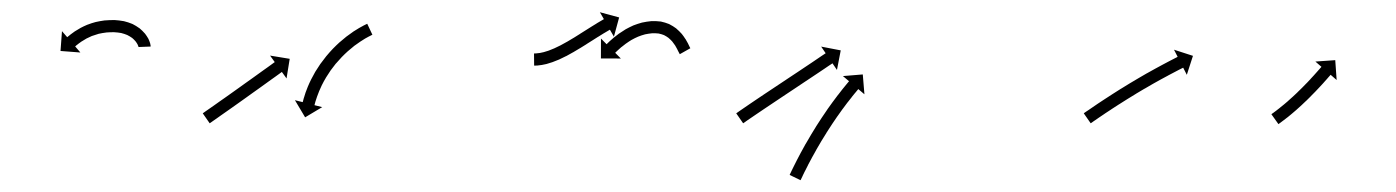

<svg xmlns="http://www.w3.org/2000/svg" viewBox="-20 -284 2298 316"><path d="M208 -206.9C208 -206.8 208 -206.7 208 -206.6L228 -207.4C228 -207.6 228 -208 227.9 -208.2C227.9 -208.2 227.9 -208.4 227.9 -208.5C227.9 -208.6 227.9 -208.8 227.9 -208.8C227.7 -210.1 227.4 -211.5 227.1 -212.8C227.1 -212.8 227.1 -212.9 227 -213.1C227 -213.2 226.9 -213.4 226.9 -213.4C226.2 -215.7 225.3 -217.8 224.3 -220C224.3 -220 224.2 -220.1 224.1 -220.3C224 -220.4 224 -220.6 224 -220.6C222.4 -223.4 220.6 -226 218.7 -228.6C218.7 -228.6 218.6 -228.7 218.5 -228.8C218.3 -229 218.2 -229.1 218.2 -229.1C215.7 -232 212.9 -234.7 210 -237.2C210 -237.2 209.8 -237.3 209.7 -237.4C209.5 -237.5 209.4 -237.6 209.4 -237.6C205.9 -240.2 202.1 -242.4 198.3 -244.4C198.3 -244.4 198.1 -244.4 197.9 -244.5C197.8 -244.6 197.6 -244.7 197.6 -244.7C193.2 -246.5 188.7 -248 184.1 -249.1C184.1 -249.1 184 -249.1 183.8 -249.2C183.6 -249.2 183.5 -249.2 183.5 -249.2C178.6 -250.1 173.6 -250.7 168.6 -251C168.6 -251 168.5 -251 168.4 -251C168.3 -251 168.1 -251 168.1 -251C163 -251 157.9 -250.8 152.8 -250.4C152.8 -250.4 152.6 -250.4 152.5 -250.4C152.4 -250.4 152.3 -250.4 152.3 -250.4C147.4 -249.7 142.5 -248.9 137.7 -247.8C137.7 -247.8 137.6 -247.8 137.5 -247.7C137.4 -247.7 137.3 -247.7 137.3 -247.7C132.8 -246.5 128.4 -245.1 124.1 -243.4C124.1 -243.4 124 -243.4 123.9 -243.4C123.8 -243.3 123.7 -243.3 123.7 -243.3C119.9 -241.7 116.1 -239.9 112.5 -238C112.5 -238 112.4 -238 112.3 -237.9C112.2 -237.9 112.2 -237.8 112.2 -237.8C109.1 -236.1 106.1 -234.3 103.2 -232.4C103.2 -232.4 103.1 -232.3 103 -232.3C103 -232.3 102.9 -232.2 102.9 -232.2C100.7 -230.7 98.5 -229.1 96.3 -227.4C96.3 -227.4 96.3 -227.4 96.2 -227.4C96.2 -227.4 96.2 -227.3 96.2 -227.3C94.8 -226.2 93.4 -225.1 92.1 -224C92.1 -224 92.1 -224 92 -224C92 -224 92 -223.9 92 -223.9C91.5 -223.6 91.1 -223.2 90.6 -222.8L82 -232.7L79.6 -200.1L112.3 -197.6L103.7 -207.6C104.1 -208 104.5 -208.4 105 -208.7C105 -208.7 105 -208.7 105 -208.7C104.9 -208.7 104.9 -208.7 104.9 -208.7C106.1 -209.7 107.3 -210.7 108.6 -211.6C108.6 -211.6 108.5 -211.6 108.5 -211.6C108.5 -211.6 108.4 -211.5 108.4 -211.5C110.4 -213 112.3 -214.4 114.3 -215.8C114.3 -215.8 114.3 -215.7 114.2 -215.7C114.1 -215.7 114.1 -215.6 114.1 -215.6C116.7 -217.3 119.3 -218.9 122 -220.4C122 -220.4 121.9 -220.4 121.9 -220.4C121.8 -220.3 121.7 -220.3 121.7 -220.3C124.9 -221.9 128.2 -223.5 131.5 -224.9C131.5 -224.9 131.4 -224.8 131.3 -224.8C131.2 -224.7 131.1 -224.7 131.1 -224.7C134.9 -226.1 138.7 -227.3 142.5 -228.4C142.5 -228.4 142.4 -228.4 142.3 -228.3C142.2 -228.3 142.1 -228.3 142.1 -228.3C146.3 -229.2 150.6 -230 154.9 -230.5C154.9 -230.5 154.7 -230.5 154.6 -230.5C154.5 -230.5 154.4 -230.5 154.4 -230.5C158.9 -230.9 163.5 -231 168 -231C168 -231 167.9 -231 167.8 -231C167.6 -231 167.5 -231 167.5 -231C171.7 -230.8 175.8 -230.3 179.9 -229.6C179.9 -229.6 179.8 -229.6 179.6 -229.6C179.4 -229.7 179.3 -229.7 179.3 -229.7C182.9 -228.8 186.5 -227.6 189.9 -226.2C189.9 -226.2 189.8 -226.3 189.6 -226.4C189.4 -226.4 189.2 -226.5 189.2 -226.5C192.2 -225 195 -223.3 197.7 -221.4C197.7 -221.4 197.5 -221.5 197.4 -221.6C197.2 -221.8 197.1 -221.9 197.1 -221.9C199.3 -220 201.3 -218.1 203.2 -215.9C203.2 -215.9 203.1 -216.1 203 -216.2C202.8 -216.4 202.7 -216.5 202.7 -216.5C204.1 -214.7 205.4 -212.8 206.5 -210.8C206.5 -210.8 206.4 -211 206.3 -211.1C206.3 -211.3 206.2 -211.4 206.2 -211.4C206.8 -210.1 207.4 -208.7 207.9 -207.3C207.9 -207.3 207.8 -207.4 207.8 -207.6C207.7 -207.7 207.7 -207.9 207.7 -207.9C207.8 -207.4 208 -206.8 208 -206.3C208 -206.3 208 -206.5 208 -206.6C208 -206.7 208 -206.9 208 -206.9Z M315 -98.4C314.6 -98.1 314.1 -97.8 313.7 -97.5L325.1 -81.1C325.6 -81.4 326 -81.7 326.5 -82C327.7 -82.9 329 -83.8 330.3 -84.7C332.2 -86.1 334.2 -87.4 336.2 -88.8C338.7 -90.6 341.2 -92.4 343.8 -94.2C346.8 -96.3 349.8 -98.4 352.8 -100.5C356.2 -102.9 359.5 -105.2 362.9 -107.6C366.4 -110.1 370 -112.7 373.6 -115.2C377.3 -117.8 381 -120.5 384.7 -123.1C388.4 -125.7 392 -128.4 395.7 -131C399.3 -133.5 402.9 -136.1 406.4 -138.6C409.8 -141 413.1 -143.4 416.4 -145.8C419.4 -148 422.4 -150.1 425.4 -152.3C427.9 -154.1 430.4 -155.9 433 -157.7C434.9 -159.1 436.8 -160.5 438.8 -161.9C440 -162.8 441.3 -163.7 442.5 -164.6C443 -164.9 443.4 -165.3 443.9 -165.6L451.6 -154.9L456.8 -187.2L424.5 -192.5L432.2 -181.8C431.7 -181.5 431.3 -181.2 430.9 -180.9C429.6 -180 428.4 -179.1 427.1 -178.1C425.2 -176.7 423.2 -175.3 421.3 -173.9C418.7 -172.1 416.2 -170.3 413.7 -168.5C410.7 -166.4 407.7 -164.2 404.8 -162.1C401.4 -159.7 398.1 -157.3 394.8 -154.9C391.2 -152.4 387.7 -149.8 384.1 -147.3C380.4 -144.6 376.7 -142 373.1 -139.4C369.4 -136.8 365.7 -134.1 362 -131.5C358.5 -129 354.9 -126.5 351.3 -123.9C348 -121.6 344.6 -119.2 341.3 -116.9C338.3 -114.7 335.3 -112.6 332.3 -110.5C329.8 -108.7 327.2 -107 324.7 -105.2C322.7 -103.8 320.8 -102.4 318.8 -101.1C317.6 -100.2 316.3 -99.3 315 -98.4ZM591.3 -226.1C591.9 -226.3 592.4 -226.6 592.9 -226.8L584.4 -244.9C583.9 -244.7 583.3 -244.4 582.8 -244.1C582.8 -244.1 582.8 -244.1 582.7 -244.1C582.7 -244.1 582.7 -244.1 582.7 -244.1C581.1 -243.3 579.5 -242.5 577.9 -241.7C577.9 -241.7 577.9 -241.7 577.9 -241.7C577.8 -241.7 577.8 -241.6 577.8 -241.6C575.4 -240.3 572.9 -239 570.5 -237.6C570.5 -237.6 570.5 -237.6 570.5 -237.6C570.4 -237.5 570.4 -237.5 570.4 -237.5C567.3 -235.7 564.2 -233.7 561.2 -231.8C561.2 -231.8 561.2 -231.7 561.1 -231.7C561.1 -231.7 561 -231.6 561 -231.6C557.5 -229.2 554 -226.7 550.6 -224.1C550.6 -224.1 550.6 -224.1 550.5 -224.1C550.5 -224 550.4 -224 550.4 -224C546.7 -221 543 -218 539.4 -214.8C539.4 -214.8 539.3 -214.8 539.3 -214.7C539.2 -214.7 539.2 -214.7 539.2 -214.7C535.4 -211.2 531.7 -207.7 528.1 -204C528.1 -204 528.1 -204 528 -203.9C528 -203.9 527.9 -203.8 527.9 -203.8C524.3 -200 520.8 -196.1 517.4 -192C517.4 -192 517.3 -192 517.3 -191.9C517.2 -191.9 517.2 -191.8 517.2 -191.8C513.9 -187.7 510.7 -183.5 507.6 -179.2C507.6 -179.2 507.5 -179.2 507.5 -179.1C507.4 -179.1 507.4 -179 507.4 -179C504.5 -174.8 501.7 -170.5 499.1 -166.2C499.1 -166.2 499 -166.1 499 -166C499 -166 498.9 -165.9 498.9 -165.9C496.5 -161.8 494.3 -157.6 492.1 -153.3C492.1 -153.3 492.1 -153.3 492 -153.2C492 -153.2 492 -153.1 492 -153.1C490.1 -149.3 488.3 -145.4 486.7 -141.5C486.7 -141.5 486.6 -141.4 486.6 -141.4C486.6 -141.3 486.6 -141.3 486.6 -141.3C485.2 -137.9 484 -134.5 482.7 -131.1C482.7 -131.1 482.7 -131.1 482.7 -131.1C482.7 -131 482.7 -131 482.7 -131C481.8 -128.3 481 -125.7 480.2 -123C480.2 -123 480.1 -123 480.1 -123C480.1 -122.9 480.1 -122.9 480.1 -122.9C479.6 -121.2 479.1 -119.5 478.7 -117.7C478.7 -117.7 478.7 -117.7 478.7 -117.7C478.7 -117.7 478.7 -117.7 478.7 -117.7C478.5 -117.1 478.3 -116.5 478.2 -115.9L465.4 -119.1L482.2 -90.9L510.3 -107.7L497.6 -110.9C497.7 -111.5 497.9 -112.1 498 -112.7C498 -112.7 498 -112.6 498 -112.6C498 -112.6 498 -112.6 498 -112.6C498.4 -114.2 498.9 -115.8 499.3 -117.4C499.3 -117.4 499.3 -117.3 499.3 -117.3C499.3 -117.3 499.3 -117.3 499.3 -117.3C500 -119.7 500.8 -122.2 501.7 -124.6C501.7 -124.6 501.6 -124.6 501.6 -124.5C501.6 -124.5 501.6 -124.4 501.6 -124.4C502.7 -127.6 503.9 -130.7 505.2 -133.8C505.2 -133.8 505.1 -133.8 505.1 -133.7C505.1 -133.7 505.1 -133.6 505.1 -133.6C506.6 -137.3 508.3 -140.9 510 -144.5C510 -144.5 510 -144.4 509.9 -144.3C509.9 -144.3 509.9 -144.2 509.9 -144.2C511.9 -148.2 514 -152.1 516.3 -155.9C516.3 -155.9 516.2 -155.9 516.2 -155.8C516.2 -155.8 516.1 -155.7 516.1 -155.7C518.6 -159.8 521.2 -163.8 523.9 -167.7C523.9 -167.7 523.9 -167.7 523.8 -167.6C523.8 -167.6 523.7 -167.5 523.7 -167.5C526.6 -171.5 529.6 -175.4 532.7 -179.3C532.7 -179.3 532.7 -179.2 532.7 -179.2C532.6 -179.1 532.6 -179.1 532.6 -179.1C535.8 -182.8 539.1 -186.5 542.5 -190.1C542.5 -190.1 542.4 -190.1 542.4 -190C542.4 -190 542.3 -189.9 542.3 -189.9C545.7 -193.3 549.1 -196.7 552.7 -199.9C552.7 -199.9 552.6 -199.8 552.6 -199.8C552.5 -199.8 552.5 -199.7 552.5 -199.7C555.9 -202.7 559.3 -205.5 562.8 -208.3C562.8 -208.3 562.8 -208.3 562.7 -208.2C562.7 -208.2 562.6 -208.2 562.6 -208.2C565.8 -210.6 569.1 -212.9 572.4 -215.1C572.4 -215.1 572.3 -215.1 572.3 -215.1C572.2 -215.1 572.2 -215 572.2 -215C575 -216.9 577.8 -218.6 580.7 -220.4C580.7 -220.4 580.6 -220.3 580.6 -220.3C580.5 -220.3 580.5 -220.3 580.5 -220.3C582.7 -221.5 584.9 -222.8 587.2 -224C587.2 -224 587.2 -224 587.1 -223.9C587.1 -223.9 587.1 -223.9 587.1 -223.9C588.5 -224.7 590 -225.4 591.4 -226.1C591.4 -226.1 591.4 -226.1 591.4 -226.1C591.4 -226.1 591.3 -226.1 591.3 -226.1Z M860.1 -196C859.7 -196 859.3 -196 858.9 -196L859.1 -176C859.5 -176 860 -176 860.4 -176C860.4 -176 860.5 -176 860.5 -176C860.5 -176 860.6 -176 860.6 -176C861.9 -176.1 863.3 -176.1 864.6 -176.2C864.6 -176.2 864.7 -176.2 864.7 -176.2C864.8 -176.2 864.8 -176.2 864.8 -176.2C866.9 -176.4 869 -176.7 871.1 -177C871.1 -177 871.2 -177 871.3 -177C871.4 -177 871.4 -177 871.4 -177C874.2 -177.5 876.9 -178.1 879.6 -178.7C879.6 -178.7 879.7 -178.8 879.7 -178.8C879.8 -178.8 879.9 -178.8 879.9 -178.8C883.1 -179.7 886.3 -180.7 889.5 -181.8C889.5 -181.8 889.5 -181.8 889.6 -181.8C889.7 -181.8 889.7 -181.9 889.7 -181.9C893.3 -183.2 896.8 -184.6 900.3 -186.1C900.3 -186.1 900.4 -186.1 900.4 -186.1C900.5 -186.2 900.5 -186.2 900.5 -186.2C904.3 -187.9 908 -189.7 911.6 -191.6C911.6 -191.6 911.7 -191.6 911.7 -191.6C911.8 -191.6 911.8 -191.6 911.8 -191.6C915.6 -193.7 919.4 -195.7 923.1 -197.9C923.1 -197.9 923.1 -197.9 923.2 -197.9C923.2 -197.9 923.2 -197.9 923.2 -197.9C927 -200.1 930.7 -202.3 934.4 -204.6C934.4 -204.6 934.4 -204.6 934.5 -204.6C934.5 -204.6 934.5 -204.6 934.5 -204.6C938.1 -206.8 941.7 -209.1 945.3 -211.3L945.3 -211.4L945.3 -211.4C948.7 -213.5 952.1 -215.6 955.5 -217.8C958.5 -219.7 961.6 -221.6 964.6 -223.6L964.6 -223.5L964.6 -223.5C967.2 -225.2 969.8 -226.8 972.4 -228.4L972.4 -228.4L972.4 -228.4C974.4 -229.6 976.5 -230.8 978.5 -232L978.5 -232L978.5 -232C979.8 -232.8 981.1 -233.6 982.4 -234.3L982.4 -234.3L982.4 -234.3C982.9 -234.6 983.4 -234.9 983.8 -235.1L990.4 -223.7L999 -255.3L967.3 -263.9L973.9 -252.5C973.4 -252.2 972.9 -251.9 972.4 -251.6L972.4 -251.6L972.4 -251.6C971.1 -250.8 969.7 -250 968.3 -249.2L968.3 -249.2L968.3 -249.2C966.2 -248 964.1 -246.7 962 -245.5L962 -245.4L962 -245.4C959.3 -243.8 956.7 -242.2 954 -240.5L954 -240.5L954 -240.5C950.9 -238.6 947.8 -236.6 944.8 -234.7C941.4 -232.5 938 -230.4 934.6 -228.3L934.7 -228.3L934.7 -228.3C931.1 -226.1 927.6 -223.8 924 -221.6C924 -221.6 924 -221.7 924 -221.7C924 -221.7 924.1 -221.7 924.1 -221.7C920.4 -219.5 916.8 -217.3 913.2 -215.2C913.2 -215.2 913.2 -215.2 913.2 -215.2C913.2 -215.2 913.3 -215.3 913.3 -215.3C909.7 -213.2 906.1 -211.2 902.4 -209.3C902.4 -209.3 902.5 -209.3 902.5 -209.4C902.6 -209.4 902.6 -209.4 902.6 -209.4C899.2 -207.7 895.7 -206 892.2 -204.4C892.2 -204.4 892.3 -204.4 892.3 -204.4C892.4 -204.4 892.4 -204.5 892.4 -204.5C889.2 -203.1 886 -201.8 882.8 -200.6C882.8 -200.6 882.9 -200.6 882.9 -200.7C883 -200.7 883.1 -200.7 883.1 -200.7C880.3 -199.8 877.5 -198.9 874.6 -198.1C874.6 -198.1 874.7 -198.1 874.8 -198.2C874.8 -198.2 874.9 -198.2 874.9 -198.2C872.6 -197.6 870.3 -197.1 868 -196.7C868 -196.7 868 -196.7 868.1 -196.8C868.2 -196.8 868.3 -196.8 868.3 -196.8C866.5 -196.5 864.8 -196.3 863.1 -196.2C863.1 -196.2 863.1 -196.2 863.2 -196.2C863.2 -196.2 863.3 -196.2 863.3 -196.2C862.2 -196.1 861.1 -196 860 -196C860 -196 860 -196 860.1 -196C860.1 -196 860.1 -196 860.1 -196ZM1096.5 -199.2C1097.2 -197.7 1098 -196.2 1098.8 -194.8L1116.2 -204.6C1115.7 -205.6 1115.1 -206.7 1114.5 -207.8C1114.5 -207.8 1114.5 -207.7 1114.6 -207.7C1114.6 -207.7 1114.6 -207.7 1114.6 -207.7C1113.8 -209.3 1113.1 -210.9 1112.3 -212.5C1112.3 -212.5 1112.2 -212.5 1112.2 -212.6C1112.2 -212.6 1112.2 -212.7 1112.2 -212.7C1110.9 -215 1109.6 -217.3 1108.3 -219.6C1108.3 -219.6 1108.2 -219.7 1108.2 -219.8C1108.1 -219.9 1108 -219.9 1108 -219.9C1106.2 -222.8 1104.2 -225.5 1102.1 -228.2C1102.1 -228.2 1102 -228.3 1101.9 -228.4C1101.8 -228.5 1101.7 -228.6 1101.7 -228.6C1099.1 -231.5 1096.3 -234.3 1093.3 -236.8C1093.3 -236.8 1093.2 -237 1093.1 -237.1C1092.9 -237.2 1092.8 -237.3 1092.8 -237.3C1089.3 -239.9 1085.7 -242.1 1081.8 -244.1C1081.8 -244.1 1081.6 -244.2 1081.4 -244.3C1081.2 -244.4 1081 -244.5 1081 -244.5C1076.8 -246.2 1072.4 -247.5 1067.9 -248.5C1067.9 -248.5 1067.7 -248.5 1067.5 -248.6C1067.3 -248.6 1067.1 -248.6 1067.1 -248.6C1062.2 -249.2 1057.3 -249.4 1052.4 -249.2C1052.4 -249.2 1052.3 -249.2 1052.1 -249.2C1052 -249.2 1051.8 -249.2 1051.8 -249.2C1046.9 -248.7 1041.9 -248 1037 -246.9C1037 -246.9 1036.9 -246.9 1036.7 -246.9C1036.6 -246.8 1036.5 -246.8 1036.5 -246.8C1031.7 -245.5 1027.1 -243.9 1022.5 -242.2C1022.5 -242.2 1022.4 -242.1 1022.3 -242.1C1022.2 -242 1022.1 -242 1022.1 -242C1017.9 -240.1 1013.7 -238 1009.7 -235.8C1009.7 -235.8 1009.6 -235.7 1009.5 -235.7C1009.4 -235.6 1009.4 -235.6 1009.4 -235.6C1005.8 -233.4 1002.2 -231.1 998.8 -228.7C998.8 -228.7 998.8 -228.7 998.7 -228.7C998.6 -228.6 998.6 -228.6 998.6 -228.6C995.7 -226.5 992.9 -224.3 990.1 -222C990.1 -222 990.1 -222 990 -221.9C990 -221.9 990 -221.9 990 -221.9C987.9 -220.1 985.8 -218.3 983.7 -216.4C983.7 -216.4 983.7 -216.4 983.7 -216.3C983.7 -216.3 983.6 -216.3 983.6 -216.3C982.3 -215.1 981 -213.8 979.7 -212.6C979.7 -212.6 979.7 -212.6 979.7 -212.6C979.7 -212.6 979.7 -212.5 979.7 -212.5C979.2 -212.1 978.8 -211.7 978.4 -211.2L969.1 -220.6L969 -187.8L1001.8 -187.7L992.5 -197.1C992.9 -197.5 993.3 -197.9 993.7 -198.3C993.7 -198.3 993.7 -198.3 993.7 -198.3C993.7 -198.3 993.7 -198.3 993.7 -198.3C994.9 -199.4 996.1 -200.6 997.3 -201.7C997.3 -201.7 997.3 -201.7 997.3 -201.7C997.2 -201.6 997.2 -201.6 997.2 -201.6C999.1 -203.3 1001 -205 1002.9 -206.7C1002.9 -206.7 1002.9 -206.6 1002.9 -206.6C1002.8 -206.6 1002.8 -206.5 1002.8 -206.5C1005.3 -208.6 1007.9 -210.6 1010.5 -212.5C1010.5 -212.5 1010.4 -212.5 1010.4 -212.4C1010.3 -212.4 1010.3 -212.3 1010.3 -212.3C1013.3 -214.5 1016.5 -216.5 1019.7 -218.5C1019.7 -218.5 1019.6 -218.4 1019.5 -218.4C1019.5 -218.3 1019.4 -218.3 1019.4 -218.3C1022.9 -220.3 1026.6 -222.1 1030.3 -223.7C1030.3 -223.7 1030.2 -223.7 1030 -223.6C1029.9 -223.6 1029.8 -223.5 1029.8 -223.5C1033.7 -225.1 1037.7 -226.4 1041.8 -227.5C1041.8 -227.5 1041.6 -227.5 1041.5 -227.4C1041.3 -227.4 1041.2 -227.4 1041.2 -227.4C1045.3 -228.2 1049.5 -228.9 1053.7 -229.3C1053.7 -229.3 1053.5 -229.3 1053.4 -229.3C1053.2 -229.2 1053.1 -229.2 1053.1 -229.2C1056.9 -229.4 1060.8 -229.2 1064.6 -228.8C1064.6 -228.8 1064.4 -228.8 1064.2 -228.8C1064 -228.9 1063.8 -228.9 1063.8 -228.9C1067.1 -228.2 1070.4 -227.2 1073.5 -226C1073.5 -226 1073.3 -226.1 1073.1 -226.1C1072.9 -226.2 1072.7 -226.3 1072.7 -226.3C1075.5 -224.9 1078.2 -223.2 1080.8 -221.3C1080.8 -221.3 1080.7 -221.4 1080.5 -221.5C1080.4 -221.6 1080.2 -221.7 1080.2 -221.7C1082.5 -219.7 1084.7 -217.6 1086.8 -215.3C1086.8 -215.3 1086.7 -215.4 1086.6 -215.5C1086.5 -215.6 1086.4 -215.7 1086.4 -215.7C1088.2 -213.5 1089.8 -211.3 1091.3 -209C1091.3 -209 1091.3 -209 1091.2 -209.1C1091.2 -209.2 1091.1 -209.3 1091.1 -209.3C1092.3 -207.4 1093.4 -205.4 1094.4 -203.4C1094.4 -203.4 1094.4 -203.5 1094.4 -203.5C1094.4 -203.6 1094.3 -203.6 1094.3 -203.6C1095.1 -202.2 1095.8 -200.7 1096.4 -199.3C1096.4 -199.3 1096.4 -199.2 1096.5 -199.2C1096.5 -199.2 1096.5 -199.2 1096.5 -199.2Z M1193.3 -98.6C1192.8 -98.3 1192.2 -97.9 1191.7 -97.5L1203.1 -81.1C1203.7 -81.5 1204.2 -81.9 1204.8 -82.2C1206.3 -83.3 1207.9 -84.4 1209.4 -85.5L1209.4 -85.5L1209.4 -85.5C1211.8 -87.1 1214.2 -88.8 1216.6 -90.4L1216.6 -90.4L1216.6 -90.4C1219.7 -92.6 1222.9 -94.7 1226 -96.8L1226 -96.8L1226 -96.8C1229.7 -99.3 1233.4 -101.8 1237.1 -104.3L1237.1 -104.3L1237.1 -104.3C1241.2 -107.1 1245.4 -109.9 1249.5 -112.6C1254 -115.6 1258.4 -118.6 1262.8 -121.5C1267.4 -124.6 1272 -127.6 1276.6 -130.7C1281.2 -133.7 1285.8 -136.8 1290.3 -139.8C1294.8 -142.8 1299.2 -145.7 1303.6 -148.7C1307.8 -151.4 1311.9 -154.2 1316.1 -157C1319.8 -159.4 1323.5 -161.9 1327.2 -164.4C1330.3 -166.5 1333.5 -168.6 1336.6 -170.7C1339 -172.3 1341.4 -174 1343.8 -175.6C1345.4 -176.6 1346.9 -177.7 1348.5 -178.7C1349 -179.1 1349.6 -179.5 1350.1 -179.8L1357.5 -168.9L1363.7 -201.1L1331.5 -207.3L1338.9 -196.4C1338.4 -196 1337.8 -195.7 1337.3 -195.3C1335.7 -194.2 1334.2 -193.2 1332.6 -192.2C1330.2 -190.5 1327.8 -188.9 1325.4 -187.3C1322.3 -185.2 1319.2 -183.1 1316.1 -181C1312.4 -178.5 1308.7 -176.1 1305 -173.6C1300.8 -170.8 1296.7 -168.1 1292.6 -165.3C1288.1 -162.4 1283.7 -159.4 1279.3 -156.5C1274.7 -153.4 1270.1 -150.4 1265.5 -147.3C1260.9 -144.3 1256.3 -141.2 1251.8 -138.2C1247.3 -135.2 1242.9 -132.2 1238.4 -129.3C1234.3 -126.5 1230.1 -123.7 1225.9 -120.9L1225.9 -120.9L1225.9 -120.9C1222.2 -118.4 1218.5 -115.9 1214.8 -113.4L1214.8 -113.4L1214.8 -113.4C1211.6 -111.2 1208.5 -109.1 1205.3 -106.9L1205.3 -106.9L1205.3 -106.9C1202.9 -105.2 1200.4 -103.6 1198 -101.9L1198 -101.9L1198 -101.9C1196.4 -100.8 1194.9 -99.7 1193.3 -98.6ZM1280.3 2.5C1280 3 1279.8 3.5 1279.6 3.9L1297.6 12.6C1297.9 12.1 1298.1 11.6 1298.3 11.1L1298.3 11.1L1298.3 11.1C1299.1 9.4 1299.9 7.7 1300.8 6L1300.7 6L1300.7 6C1302 3.3 1303.3 0.7 1304.6 -2C1304.6 -2 1304.6 -1.9 1304.6 -1.9C1304.6 -1.9 1304.6 -1.9 1304.6 -1.9C1306.3 -5.3 1308 -8.7 1309.8 -12.1C1309.8 -12.1 1309.7 -12.1 1309.7 -12.1C1309.7 -12.1 1309.7 -12.1 1309.7 -12.1C1311.8 -16.1 1313.9 -20.1 1316.1 -24.1C1316.1 -24.1 1316.1 -24.1 1316 -24C1316 -24 1316 -24 1316 -24C1318.4 -28.4 1320.9 -32.9 1323.4 -37.2C1323.4 -37.2 1323.4 -37.2 1323.3 -37.2C1323.3 -37.2 1323.3 -37.2 1323.3 -37.2C1326 -41.9 1328.7 -46.5 1331.5 -51.2C1331.5 -51.2 1331.5 -51.1 1331.4 -51.1C1331.4 -51.1 1331.4 -51.1 1331.4 -51.1C1334.3 -55.9 1337.2 -60.6 1340.2 -65.3C1340.2 -65.3 1340.1 -65.3 1340.1 -65.3C1340.1 -65.3 1340.1 -65.3 1340.1 -65.3C1343.1 -70 1346.1 -74.6 1349.2 -79.3C1349.2 -79.3 1349.2 -79.3 1349.2 -79.3C1349.1 -79.2 1349.1 -79.2 1349.1 -79.2C1352.1 -83.7 1355.2 -88.2 1358.2 -92.6C1358.2 -92.6 1358.2 -92.6 1358.2 -92.6C1358.2 -92.6 1358.2 -92.5 1358.2 -92.5C1361.1 -96.7 1364 -100.8 1367 -104.9C1367 -104.9 1367 -104.8 1367 -104.8C1367 -104.8 1367 -104.8 1367 -104.8C1369.7 -108.4 1372.4 -112.1 1375.1 -115.7C1375.1 -115.7 1375.1 -115.6 1375.1 -115.6C1375.1 -115.6 1375.1 -115.6 1375.1 -115.6C1377.4 -118.6 1379.8 -121.6 1382.2 -124.6C1382.2 -124.6 1382.2 -124.6 1382.1 -124.6C1382.1 -124.6 1382.1 -124.6 1382.1 -124.6C1384 -126.9 1385.8 -129.2 1387.7 -131.5L1387.7 -131.5L1387.7 -131.4C1388.9 -132.9 1390.1 -134.4 1391.3 -135.8L1391.3 -135.8L1391.3 -135.8C1391.8 -136.3 1392.2 -136.8 1392.6 -137.4L1402.7 -128.8L1400 -161.5L1367.3 -158.8L1377.4 -150.3C1376.9 -149.8 1376.5 -149.2 1376 -148.7L1376 -148.7L1376 -148.7C1374.8 -147.2 1373.5 -145.7 1372.3 -144.2L1372.3 -144.2L1372.3 -144.2C1370.3 -141.8 1368.4 -139.5 1366.5 -137.1C1366.5 -137.1 1366.5 -137.1 1366.5 -137.1C1366.5 -137.1 1366.5 -137.1 1366.5 -137.1C1364.1 -134 1361.7 -130.9 1359.3 -127.8C1359.3 -127.8 1359.2 -127.8 1359.2 -127.8C1359.2 -127.8 1359.2 -127.8 1359.2 -127.8C1356.4 -124.1 1353.6 -120.4 1350.9 -116.7C1350.9 -116.7 1350.9 -116.7 1350.9 -116.7C1350.9 -116.6 1350.8 -116.6 1350.8 -116.6C1347.8 -112.5 1344.8 -108.3 1341.8 -104.1C1341.8 -104.1 1341.8 -104 1341.8 -104C1341.8 -104 1341.8 -104 1341.8 -104C1338.7 -99.5 1335.6 -94.9 1332.5 -90.3C1332.5 -90.3 1332.5 -90.3 1332.5 -90.3C1332.5 -90.3 1332.5 -90.3 1332.5 -90.3C1329.4 -85.5 1326.3 -80.8 1323.2 -76C1323.2 -76 1323.2 -76 1323.2 -75.9C1323.2 -75.9 1323.2 -75.9 1323.2 -75.9C1320.2 -71.1 1317.2 -66.3 1314.3 -61.4C1314.3 -61.4 1314.3 -61.4 1314.3 -61.4C1314.3 -61.4 1314.3 -61.3 1314.3 -61.3C1311.5 -56.6 1308.7 -51.9 1306 -47.1C1306 -47.1 1306 -47.1 1306 -47.1C1305.9 -47.1 1305.9 -47.1 1305.9 -47.1C1303.4 -42.6 1300.9 -38.1 1298.5 -33.6C1298.5 -33.6 1298.5 -33.6 1298.5 -33.6C1298.4 -33.5 1298.4 -33.5 1298.4 -33.5C1296.3 -29.5 1294.1 -25.4 1292 -21.3C1292 -21.3 1292 -21.3 1292 -21.3C1292 -21.3 1292 -21.3 1292 -21.3C1290.2 -17.8 1288.4 -14.3 1286.7 -10.8C1286.7 -10.8 1286.7 -10.8 1286.7 -10.8C1286.7 -10.8 1286.7 -10.8 1286.7 -10.8C1285.3 -8.1 1284 -5.4 1282.7 -2.7L1282.7 -2.6L1282.7 -2.6C1281.9 -0.9 1281.1 0.8 1280.2 2.6L1280.2 2.5Z M1765.3 -98.7C1764.8 -98.3 1764.2 -97.9 1763.7 -97.5L1775.1 -81.1C1775.7 -81.5 1776.2 -81.9 1776.8 -82.2C1778.3 -83.3 1779.9 -84.4 1781.4 -85.5L1781.4 -85.5L1781.4 -85.4C1783.8 -87.1 1786.2 -88.8 1788.6 -90.4L1788.6 -90.4L1788.6 -90.4C1791.8 -92.5 1794.9 -94.7 1798.1 -96.8L1798 -96.8L1798 -96.8C1801.8 -99.3 1805.5 -101.7 1809.3 -104.2L1809.3 -104.2L1809.2 -104.2C1813.4 -106.9 1817.6 -109.7 1821.9 -112.4L1821.9 -112.4L1821.8 -112.3C1826.4 -115.2 1830.9 -118.1 1835.4 -120.9L1835.4 -120.9L1835.4 -120.9C1840.1 -123.8 1844.8 -126.7 1849.6 -129.6L1849.6 -129.6L1849.5 -129.6C1854.3 -132.4 1859 -135.3 1863.8 -138.1L1863.8 -138L1863.8 -138C1868.4 -140.7 1873.1 -143.4 1877.7 -146.1L1877.7 -146.1L1877.7 -146.1C1882.1 -148.5 1886.5 -151 1890.8 -153.4L1890.8 -153.4L1890.8 -153.4C1894.8 -155.5 1898.7 -157.7 1902.7 -159.8L1902.7 -159.8L1902.6 -159.8C1906 -161.6 1909.3 -163.4 1912.7 -165.1L1912.7 -165.1L1912.7 -165.1C1915.3 -166.5 1917.9 -167.8 1920.5 -169.2L1920.5 -169.2L1920.5 -169.2C1922.1 -170 1923.8 -170.9 1925.5 -171.7C1926.1 -172 1926.7 -172.3 1927.3 -172.6L1933.3 -160.9L1943.4 -192.1L1912.2 -202.2L1918.2 -190.5C1917.6 -190.2 1917 -189.8 1916.4 -189.5C1914.7 -188.7 1913 -187.8 1911.3 -186.9L1911.3 -186.9L1911.3 -186.9C1908.7 -185.6 1906.1 -184.2 1903.4 -182.8L1903.4 -182.8L1903.4 -182.8C1900 -181 1896.6 -179.2 1893.2 -177.4L1893.2 -177.4L1893.2 -177.4C1889.2 -175.3 1885.2 -173.1 1881.2 -170.9L1881.2 -170.9L1881.2 -170.9C1876.7 -168.4 1872.3 -166 1867.9 -163.5L1867.9 -163.5L1867.8 -163.5C1863.1 -160.8 1858.4 -158.1 1853.7 -155.3L1853.7 -155.3L1853.7 -155.3C1848.9 -152.5 1844 -149.6 1839.2 -146.7L1839.2 -146.7L1839.2 -146.7C1834.4 -143.8 1829.6 -140.9 1824.9 -137.9L1824.9 -137.9L1824.8 -137.9C1820.2 -135 1815.7 -132.1 1811.1 -129.2L1811.1 -129.2L1811.1 -129.2C1806.8 -126.5 1802.5 -123.7 1798.3 -120.9L1798.3 -120.9L1798.3 -120.9C1794.5 -118.4 1790.7 -115.9 1786.9 -113.4L1786.9 -113.4L1786.9 -113.4C1783.7 -111.2 1780.5 -109.1 1777.4 -106.9L1777.4 -106.9L1777.4 -106.9C1774.9 -105.3 1772.5 -103.6 1770.1 -101.9L1770 -101.9L1770 -101.9C1768.5 -100.8 1766.9 -99.7 1765.3 -98.7Z M2073.5 -96.8C2073.2 -96.5 2072.9 -96.3 2072.5 -96L2084.1 -79.7C2084.5 -80 2084.8 -80.2 2085.2 -80.5L2085.2 -80.5L2085.2 -80.5C2086.2 -81.2 2087.2 -82 2088.2 -82.7L2088.2 -82.7L2088.2 -82.7C2089.8 -83.9 2091.3 -85 2092.8 -86.2C2092.8 -86.2 2092.9 -86.2 2092.9 -86.2C2092.9 -86.2 2092.9 -86.2 2092.9 -86.2C2094.9 -87.7 2096.8 -89.3 2098.8 -90.8C2098.8 -90.8 2098.8 -90.8 2098.8 -90.8C2098.8 -90.8 2098.9 -90.8 2098.9 -90.8C2101.2 -92.7 2103.4 -94.6 2105.7 -96.4C2105.7 -96.4 2105.7 -96.5 2105.7 -96.5C2105.8 -96.5 2105.8 -96.5 2105.8 -96.5C2108.3 -98.6 2110.8 -100.8 2113.3 -102.9C2113.3 -102.9 2113.3 -103 2113.3 -103C2113.4 -103 2113.4 -103 2113.4 -103C2116 -105.3 2118.6 -107.7 2121.3 -110.1C2121.3 -110.1 2121.3 -110.1 2121.3 -110.1C2121.3 -110.1 2121.3 -110.1 2121.3 -110.1C2124 -112.6 2126.7 -115.1 2129.3 -117.7C2129.3 -117.7 2129.3 -117.7 2129.3 -117.7C2129.3 -117.7 2129.4 -117.7 2129.4 -117.7C2132 -120.3 2134.6 -122.8 2137.2 -125.4C2137.2 -125.4 2137.2 -125.4 2137.2 -125.4C2137.2 -125.5 2137.2 -125.5 2137.2 -125.5C2139.7 -128 2142.2 -130.5 2144.7 -133.1C2144.7 -133.1 2144.7 -133.1 2144.7 -133.1C2144.7 -133.1 2144.7 -133.1 2144.7 -133.1C2147 -135.5 2149.3 -138 2151.6 -140.4L2151.6 -140.4L2151.6 -140.4C2153.6 -142.6 2155.6 -144.8 2157.7 -147L2157.7 -147L2157.7 -147C2159.4 -148.9 2161.1 -150.8 2162.7 -152.7L2162.8 -152.7L2162.8 -152.7C2164.1 -154.2 2165.3 -155.6 2166.6 -157.1L2166.6 -157.1L2166.6 -157.1C2167.5 -158 2168.3 -159 2169.1 -159.9L2169.1 -159.9L2169.1 -159.9C2169.4 -160.3 2169.7 -160.6 2170 -160.9L2179.9 -152.3L2177.6 -185L2144.9 -182.7L2154.9 -174C2154.6 -173.7 2154.3 -173.4 2154 -173L2154 -173L2154 -173C2153.2 -172.1 2152.4 -171.2 2151.6 -170.3L2151.6 -170.3L2151.6 -170.3C2150.3 -168.8 2149.1 -167.4 2147.8 -166L2147.8 -166L2147.8 -166C2146.2 -164.1 2144.5 -162.3 2142.8 -160.4L2142.9 -160.5L2142.9 -160.5C2140.9 -158.3 2138.9 -156.2 2136.9 -154L2136.9 -154L2137 -154C2134.7 -151.7 2132.5 -149.3 2130.3 -146.9C2130.3 -146.9 2130.3 -147 2130.3 -147C2130.3 -147 2130.3 -147 2130.3 -147C2127.9 -144.5 2125.5 -142 2123 -139.5C2123 -139.5 2123 -139.5 2123 -139.6C2123 -139.6 2123.1 -139.6 2123.1 -139.6C2120.5 -137.1 2118 -134.6 2115.4 -132.1C2115.4 -132.1 2115.4 -132.1 2115.4 -132.1C2115.5 -132.1 2115.5 -132.1 2115.5 -132.1C2112.9 -129.7 2110.3 -127.2 2107.7 -124.8C2107.7 -124.8 2107.7 -124.8 2107.7 -124.8C2107.8 -124.8 2107.8 -124.9 2107.8 -124.9C2105.2 -122.5 2102.7 -120.2 2100.1 -118C2100.1 -118 2100.1 -118 2100.1 -118C2100.2 -118 2100.2 -118 2100.2 -118C2097.8 -115.9 2095.3 -113.9 2092.9 -111.8C2092.9 -111.8 2092.9 -111.8 2092.9 -111.8C2092.9 -111.8 2093 -111.9 2093 -111.9C2090.8 -110 2088.6 -108.2 2086.3 -106.5C2086.3 -106.5 2086.4 -106.5 2086.4 -106.5C2086.4 -106.5 2086.4 -106.5 2086.4 -106.5C2084.5 -105 2082.6 -103.5 2080.7 -102.1C2080.7 -102.1 2080.7 -102.1 2080.7 -102.1C2080.8 -102.1 2080.8 -102.1 2080.8 -102.1C2079.3 -101 2077.8 -99.9 2076.3 -98.8L2076.4 -98.8L2076.4 -98.8C2075.4 -98.1 2074.5 -97.4 2073.5 -96.8L2073.5 -96.8Z"/></svg>

Font: FRB American Cursive Just Arrows Semibold
Style: Italic
Weight: 600
Italic angle: -25°
Version: Version 2.0;Modular Font Editor K font №1